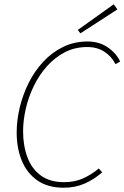

<svg xmlns="http://www.w3.org/2000/svg" viewBox="-20 -866 582 898"><path d="M278 12Q204 12 155 -22Q106 -56 82 -114.5Q58 -173 58 -246Q58 -304 72.5 -364Q87 -424 114.5 -479Q142 -534 182.5 -577.5Q223 -621 275 -646.5Q327 -672 390 -672Q444 -672 484 -644.5Q524 -617 542 -578L520 -566Q502 -602 468.5 -624Q435 -646 388 -646Q330 -646 283 -621.5Q236 -597 199.5 -556Q163 -515 138 -463.5Q113 -412 100.5 -357Q88 -302 88 -252Q88 -185 108 -131Q128 -77 170.5 -45.5Q213 -14 280 -14Q328 -14 367 -31Q406 -48 442 -78L458 -60Q419 -26 375 -7Q331 12 278 12ZM356 -710 344 -726 512 -846 529 -822Z"/></svg>

Font: Source Sans Variable
Style: Italic
Weight: 200
Italic angle: -11°
Designer: Paul D. Hunt
Foundry: Adobe Systems Incorporated
Version: Version 3.006;hotconv 1.0.111;makeotfexe 2.5.65597